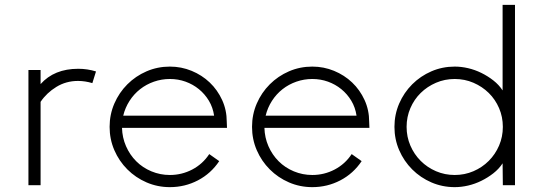

<svg xmlns="http://www.w3.org/2000/svg" viewBox="-20 -776 2234 790"><path d="M97 -488H147V-430Q203 -493 302 -493Q340 -493 375 -482L360 -434Q330 -443 301 -443Q252 -443 212 -418.5Q172 -394 147 -357V-14H97Z M679 -6Q628 -6 583 -25.5Q538 -45 504 -79Q470 -113 450.5 -158Q431 -203 431 -254Q431 -305 450.5 -350Q470 -395 504 -429Q538 -463 583 -482.5Q628 -502 679 -502Q726 -502 768.5 -484.5Q811 -467 843 -436.5Q875 -406 894 -364.5Q913 -323 913 -275L914 -250H482Q483 -210 498.5 -174.5Q514 -139 540.5 -112.5Q567 -86 603 -71Q639 -56 679 -56Q728 -56 771 -78.5Q814 -101 841 -142L882 -113Q848 -62 794.5 -34Q741 -6 679 -6ZM861 -300Q856 -334 839.5 -361.5Q823 -389 798.5 -409Q774 -429 743.5 -440Q713 -451 679 -451Q645 -451 613.5 -440Q582 -429 556.5 -409Q531 -389 513 -361Q495 -333 487 -300Z M1265 -6Q1214 -6 1169 -25.5Q1124 -45 1090 -79Q1056 -113 1036.5 -158Q1017 -203 1017 -254Q1017 -305 1036.5 -350Q1056 -395 1090 -429Q1124 -463 1169 -482.5Q1214 -502 1265 -502Q1312 -502 1354.5 -484.5Q1397 -467 1429 -436.5Q1461 -406 1480 -364.5Q1499 -323 1499 -275L1500 -250H1068Q1069 -210 1084.5 -174.5Q1100 -139 1126.5 -112.5Q1153 -86 1189 -71Q1225 -56 1265 -56Q1314 -56 1357 -78.5Q1400 -101 1427 -142L1468 -113Q1434 -62 1380.5 -34Q1327 -6 1265 -6ZM1447 -300Q1442 -334 1425.5 -361.5Q1409 -389 1384.5 -409Q1360 -429 1329.5 -440Q1299 -451 1265 -451Q1231 -451 1199.5 -440Q1168 -429 1142.5 -409Q1117 -389 1099 -361Q1081 -333 1073 -300Z M1851 -6Q1800 -6 1755 -25.5Q1710 -45 1676 -79Q1642 -113 1622.5 -158Q1603 -203 1603 -254Q1603 -305 1622.5 -350Q1642 -395 1676 -429Q1710 -463 1755 -482.5Q1800 -502 1851 -502Q1878 -502 1906 -495.5Q1934 -489 1960.5 -476Q1987 -463 2010 -445Q2033 -427 2048 -404V-756H2099V-14H2049L2048 -104Q2033 -81 2010 -63Q1987 -45 1960.5 -32Q1934 -19 1906 -12.5Q1878 -6 1851 -6ZM1928 -435.5Q1892 -451 1851 -451Q1810 -451 1774 -435.5Q1738 -420 1711 -393.5Q1684 -367 1668.5 -331Q1653 -295 1653 -254Q1653 -213 1668.5 -177Q1684 -141 1711 -114Q1738 -87 1774 -71.5Q1810 -56 1851 -56Q1892 -56 1928 -71.5Q1964 -87 1991 -114Q2018 -141 2033.5 -177Q2049 -213 2049 -254Q2049 -295 2033.5 -331Q2018 -367 1991 -393.5Q1964 -420 1928 -435.5Z"/></svg>

Font: Leon Sans
Style: Light
Weight: 300
Designer: Jongmin Kim
Version: Version 1.2